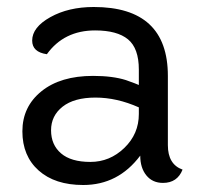

<svg xmlns="http://www.w3.org/2000/svg" viewBox="-20 -521 574 549"><path d="M248 -501Q460 -501 460 -304V-106Q460 -51 502 -36Q487 2 446 2Q416 2 398.5 -19.5Q381 -41 381 -76Q318 8 218 8Q137 8 90.5 -33.5Q44 -75 44 -145.5Q44 -216 98.5 -260Q153 -304 246 -304Q302 -304 340 -292Q371 -281 377 -278V-322Q377 -383 346 -408.5Q315 -434 252 -434Q163 -434 114 -366Q72 -372 72 -405Q72 -443 124 -472Q176 -501 248 -501ZM377 -214Q314 -242 253 -242Q192 -242 159 -216Q126 -190 126 -148.5Q126 -107 154.5 -82.5Q183 -58 238.5 -58Q294 -58 335.5 -98Q377 -138 377 -195Z"/></svg>

Font: Merge One
Style: Regular
Weight: 400
Designer: Kosal Sen
Foundry: Philatype
Version: Version 1.001